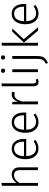

<svg xmlns="http://www.w3.org/2000/svg" viewBox="1437 -2230 996 3910"><g transform="rotate(-90 1935.0 -275.0)"><path d="M336.9 -534.2Q406.7 -534.2 444.8 -491.7Q482.9 -449.2 482.9 -374V0H424.8V-366.2Q424.8 -487.3 326.2 -486.8Q276.4 -486.8 237.8 -459.5Q199.2 -432.1 164.1 -378.9V0H106V-735.8L164.1 -743.2V-436Q233.9 -534.2 336.9 -534.2Z M1003.9 -284.2V-298.8Q1003.9 -386.7 967.8 -436.5Q931.6 -486.3 863.3 -486.1Q794.9 -485.8 754.4 -436Q713.9 -386.2 710 -284.2ZM1061 -280.8Q1061 -258.8 1059.1 -238.8H710Q714.8 -136.7 758.3 -87.4Q801.8 -38.1 872.8 -38.1Q943.8 -38.1 1014.2 -89.8L1041 -53.2Q962.9 10.7 864.3 10.7Q765.6 10.7 706.8 -60.1Q647.9 -130.9 647.9 -256.8Q647.9 -382.8 704.3 -458.5Q760.7 -534.2 858.9 -534.2Q957 -534.2 1009 -466.6Q1061 -398.9 1061 -280.8Z M1541.5 -284.2V-298.8Q1541.5 -386.7 1505.4 -436.5Q1469.2 -486.3 1400.9 -486.1Q1332.5 -485.8 1292 -436Q1251.5 -386.2 1247.6 -284.2ZM1598.6 -280.8Q1598.6 -258.8 1596.7 -238.8H1247.6Q1252.4 -136.7 1295.9 -87.4Q1339.4 -38.1 1410.4 -38.1Q1481.4 -38.1 1551.8 -89.8L1578.6 -53.2Q1500.5 10.7 1401.9 10.7Q1303.2 10.7 1244.4 -60.1Q1185.5 -130.9 1185.5 -256.8Q1185.5 -382.8 1241.9 -458.5Q1298.3 -534.2 1396.5 -534.2Q1494.6 -534.2 1546.6 -466.6Q1598.6 -398.9 1598.6 -280.8Z M1968.3 -534.2Q1999 -534.2 2020 -527.8L2009.3 -473.1Q1987.3 -479 1963.4 -479Q1910.2 -479 1877.7 -440.4Q1845.2 -401.9 1823.2 -319.8V0H1765.1V-522.9H1814.9L1820.3 -405.8Q1862.3 -534.2 1968.3 -534.2Z M2190.9 -89.8Q2190.9 -39.1 2233.9 -39.1Q2253.9 -39.1 2268.6 -45.9L2284.7 -2.9Q2253.9 11.2 2222.7 11.2Q2132.8 11.2 2132.8 -89.8V-735.8L2190.9 -743.2Z M2479.5 0H2421.4V-522.9H2479.5ZM2418.2 -741Q2430.2 -752.9 2449.7 -752.9Q2469.2 -752.9 2481.4 -741Q2493.7 -729 2493.7 -710.9Q2493.7 -692.9 2481.4 -680.9Q2469.2 -668.9 2449.7 -668.9Q2430.2 -668.9 2418.2 -680.9Q2406.2 -692.9 2406.2 -710.9Q2406.2 -729 2418.2 -741Z M2749 -522.9V-19Q2749 80.1 2717.5 123.5Q2686 167 2607.9 203.1L2590.8 161.1Q2647.9 133.3 2669.4 99.1Q2690.9 64.9 2690.9 -17.1V-522.9ZM2687.7 -741Q2699.7 -752.9 2719.2 -752.9Q2738.8 -752.9 2751 -741Q2763.2 -729 2763.2 -710.9Q2763.2 -692.9 2751 -680.9Q2738.8 -668.9 2719.2 -668.9Q2699.7 -668.9 2687.7 -680.9Q2675.8 -692.9 2675.8 -710.9Q2675.8 -729 2687.7 -741Z M3091.3 -289.1 3334.5 0H3264.6L3024.4 -286.1L3244.6 -522.9H3311.5ZM3018.6 0H2960.4V-735.8L3018.6 -743.2Z M3752.4 -284.2V-298.8Q3752.4 -386.7 3716.3 -436.5Q3680.2 -486.3 3611.8 -486.1Q3543.5 -485.8 3502.9 -436Q3462.4 -386.2 3458.5 -284.2ZM3809.6 -280.8Q3809.6 -258.8 3807.6 -238.8H3458.5Q3463.4 -136.7 3506.8 -87.4Q3550.3 -38.1 3621.3 -38.1Q3692.4 -38.1 3762.7 -89.8L3789.6 -53.2Q3711.4 10.7 3612.8 10.7Q3514.2 10.7 3455.3 -60.1Q3396.5 -130.9 3396.5 -256.8Q3396.5 -382.8 3452.9 -458.5Q3509.3 -534.2 3607.4 -534.2Q3705.6 -534.2 3757.6 -466.6Q3809.6 -398.9 3809.6 -280.8Z"/></g></svg>

Font: FiraSans-Light
Style: Regular
Weight: 300
Designer: Carrois Corporate & Edenspiekermann AG
Foundry: Carrois Corporate GbR & Edenspiekermann AG
Version: Version 3.106;PS 003.106;hotconv 1.0.70;makeotf.lib2.5.58329